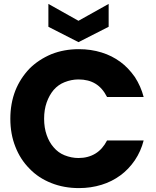

<svg xmlns="http://www.w3.org/2000/svg" viewBox="-20 -963 802 988"><path d="M33.2 -352.1Q33.2 -430.7 59.1 -497.1Q84 -559.6 131.8 -609.9Q178.2 -656.2 244.1 -684.1Q309.1 -710 386.2 -710Q447.8 -710 502.9 -692.9Q555.7 -676.8 600.1 -644Q639.6 -615.2 673.8 -566.9Q705.1 -518.6 719.2 -463.9H530.8Q507.3 -510.3 471.2 -532.2Q435.1 -554.2 383.8 -554.2Q347.7 -554.2 312 -540Q279.8 -527.3 255.9 -500Q233.4 -473.1 220.2 -436Q207 -398.4 207 -352.1Q207 -305.7 220.2 -268.1Q233.4 -230.5 255.9 -205.1Q279.3 -177.2 312 -164.1Q347.7 -149.9 383.8 -149.9Q433.6 -149.9 471.2 -172.9Q507.8 -195.3 530.8 -240.2H719.2Q705.1 -184.6 673.8 -138.2Q642.1 -91.8 600.1 -61Q555.7 -28.3 502.9 -12.2Q447.8 4.9 386.2 4.9Q309.1 4.9 244.1 -21Q177.2 -47.4 131.8 -95.2Q84.5 -142.6 59.1 -208Q33.2 -272.9 33.2 -352.1ZM229 -825.2V-942.9L383.8 -856L539.1 -942.9V-825.2L383.8 -746.1Z"/></svg>

Font: PoppinsZ
Style: Bold
Weight: 700
Designer: Ninad Kale (Devanagari), Jonny Pinhorn (Latin)
Foundry: Indian Type Foundry
Version: Version 3.002;FEAKit 1.0